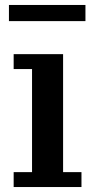

<svg xmlns="http://www.w3.org/2000/svg" viewBox="-20 -748 379 773"><path d="M308 5H35V-55H109V-470H35V-530H234V-55H308ZM16 -663V-728H324V-663Z"/></svg>

Font: PT Serif Caption
Style: Semibold
Weight: 600
Designer: A.Korolkova, O.Umpeleva, V.Yefimov
Foundry: ParaType Ltd
Version: Version 1.00;May 2, 2020;FontCreator 12.0.0.2544 64-bit